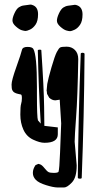

<svg xmlns="http://www.w3.org/2000/svg" viewBox="-20 -621 432 835"><path d="M318.4 -596.7C312.5 -599.3 308.2 -600.4 305.4 -600.1C302.7 -599.8 299 -599.3 294.4 -598.6C289.9 -598 283.9 -597.2 276.4 -596.2C268.9 -595.2 261.8 -592.5 255.1 -588.1C248.5 -583.7 242.2 -575.2 236.3 -562.5C230.5 -549.8 227.5 -539.2 227.5 -530.8C227.5 -522.3 232.5 -513.7 242.4 -504.9C252.4 -496.1 261 -490.6 268.3 -488.5C275.6 -486.4 281.2 -485.4 284.9 -485.4C288.7 -485.4 295 -487.4 304 -491.5C312.9 -495.5 321 -502.8 328.1 -513.2C335.3 -523.6 338.9 -538.6 338.9 -558.1C338.9 -577.6 332 -590.5 318.4 -596.7ZM239.7 -187.5 246.1 -84.5 241.2 42.5C239.3 91.6 237 119.6 234.4 126.5C231.4 129.4 224.6 130.9 213.9 130.9C203.1 130.9 195.6 129.7 191.2 127.4C186.8 125.2 180.9 119.5 173.6 110.4C166.3 101.2 160.2 95.9 155.3 94.2L154.3 93.8L150.9 92.8C149.9 92.1 148.4 91.8 146.5 91.8L134.3 97.2L133.8 98.1C126.6 108.9 123 119.5 123 129.9V131.8C123 142.6 127.3 152.3 135.7 161.1C144.2 169.9 159.2 177.7 180.7 184.3C202.1 191 218.8 194.3 230.5 194.3H258.8C267.6 194.3 278.9 187.1 292.7 172.6C306.6 158.1 313.5 133.5 313.5 98.6V98.1L304.7 -4.4C304.7 -20.3 306.8 -56.3 311 -112.3C315.3 -168.3 318.4 -252.1 320.3 -363.8C320.3 -380.7 315.5 -394 305.9 -403.6C296.3 -413.2 284.3 -418 270 -418C255.7 -418 246.4 -416.9 242.2 -414.8C238 -412.7 232.9 -406 227.1 -394.8C221.2 -383.5 213.5 -361.4 203.9 -328.4C194.3 -295.3 188.2 -271.2 185.5 -255.9L182.6 -225.1L183.6 -224.1C183.6 -219.9 183.9 -216.1 184.6 -212.9L193.8 -196.3L194.3 -195.8C202.5 -188.3 211.3 -184.6 220.7 -184.6ZM331.1 -386.7C324.2 -208.7 320 -29.3 318.4 151.4C318.4 154.3 321.2 155.8 326.9 156C332.6 156.2 335.4 154.8 335.4 151.9C342.3 -25.9 346.4 -205.2 347.7 -386.2C347.7 -389.5 344.9 -391.2 339.4 -391.4C333.8 -391.5 331.1 -390 331.1 -386.7ZM125 -597.7C119.1 -600.3 114.8 -601.4 112.1 -601.1C109.3 -600.7 105.6 -600.3 101.1 -599.6C96.5 -599 90.5 -598.1 83 -597.2C75.5 -596.2 68.4 -593.5 61.8 -589.1C55.1 -584.7 48.8 -576.2 43 -563.5C37.1 -550.8 34.2 -540.2 34.2 -531.7C34.2 -523.3 39.1 -514.6 49.1 -505.9C59 -497.1 67.6 -491.6 75 -489.5C82.3 -487.4 87.8 -486.3 91.6 -486.3C95.3 -486.3 101.6 -488.4 110.6 -492.4C119.5 -496.5 127.6 -503.7 134.8 -514.2C141.9 -524.6 145.5 -539.6 145.5 -559.1C145.5 -578.6 138.7 -591.5 125 -597.7ZM231.4 -37.1V-66.9L172.9 -73.7L171.9 -155.3C171.2 -209.6 167.2 -292 159.7 -402.3C159.7 -404.3 157.1 -405.2 152.1 -405C147.1 -404.9 144.5 -403.8 144.5 -401.9C146.5 -296.1 150.7 -189.9 157.2 -83.5L145 -97.7C142.1 -105.5 140.6 -142.9 140.6 -210V-243.2C140.6 -335.6 135.4 -390.6 125 -408.2C121.7 -414.1 113.1 -417 99.1 -417C85.1 -417 77.1 -412.4 75.2 -403.1C73.2 -393.8 65.3 -369.5 51.3 -330.3C37.3 -291.1 30.3 -265.4 30.3 -253.2C30.3 -241 31.4 -232.7 33.7 -228.5C36 -224.3 38.5 -221.3 41.3 -219.5C44 -217.7 46.8 -216.3 49.6 -215.3C52.3 -214.4 55.1 -213.5 57.9 -212.9C60.6 -212.2 62.8 -211.8 64.5 -211.4C66.1 -211.1 68.3 -210.6 71 -210C73.8 -209.3 75.2 -204.1 75.2 -194.3C75.2 -184.6 74.1 -176.2 71.8 -169.2C69.5 -162.2 68.4 -146.7 68.4 -122.8C68.4 -98.9 72.8 -77 81.8 -57.1C90.7 -37.3 104.8 -22.8 124 -13.7C143.2 -4.6 159.8 0 173.8 0C212.2 0 231.4 -12.4 231.4 -37.1Z"/></svg>

Font: Drukaatie burti
Style: Regular
Weight: 400
Version: Version 0.14.4